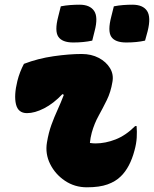

<svg xmlns="http://www.w3.org/2000/svg" viewBox="-20 -787 656 818"><path d="M82 -515Q142 -538 208.5 -547.5Q275 -557 328 -557Q369 -557 400.5 -540.5Q432 -524 448.5 -497Q465 -470 459 -438Q452 -395 435 -360.5Q418 -326 400 -293.5Q382 -261 371 -222Q368 -211 366 -200Q364 -189 363 -178Q369 -177 375.5 -176.5Q382 -176 387 -176Q429 -176 472.5 -193Q516 -210 556 -250H562Q564 -226 562.5 -200.5Q561 -175 553 -146Q534 -74 495 -36Q473 -14 438.5 -1.5Q404 11 350 11Q298 11 256.5 -17Q215 -45 193.5 -88.5Q172 -132 180 -180Q187 -222 199 -255Q211 -288 225 -318.5Q239 -349 252 -383L246 -386Q208 -346 168 -325.5Q128 -305 95 -305Q57 -305 48 -343Q39 -381 54 -442Q59 -462 66 -480Q73 -498 82 -515ZM239 -760Q259 -764 279.5 -765.5Q300 -767 319 -767Q363 -767 381 -740.5Q399 -714 383 -654L373 -614Q337 -606 292 -606Q245 -606 228.5 -630.5Q212 -655 228 -716ZM465 -760Q485 -764 505 -765.5Q525 -767 544 -767Q589 -767 606.5 -740.5Q624 -714 609 -654L598 -614Q563 -606 518 -606Q470 -606 454 -630.5Q438 -655 454 -716Z"/></svg>

Font: Recursive Mn Csl St Blk
Style: Italic
Weight: 900
Italic angle: -15°
Monospace: yes
Version: Version 1.079;hotconv 1.0.112;makeotfexe 2.5.65598; ttfautoh